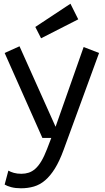

<svg xmlns="http://www.w3.org/2000/svg" viewBox="-20 -781 563 1033"><path d="M93 232Q63 232 40.5 226Q18 220 5 212L25 137Q37 144 54.5 149Q72 154 95 154Q116 154 134.5 148Q153 142 170 127Q187 112 202.5 86Q218 60 233 21L256 -39H208L5 -496L85 -532L279 -99L430 -528L513 -496L322 26Q300 86 275.5 125.5Q251 165 223 189Q195 213 162.5 222.5Q130 232 93 232ZM170 -636 359 -761 401 -677 201 -575Z"/></svg>

Font: ABeeZee
Style: Regular
Weight: 400
Designer: Anja Meiners
Foundry: Anja Meiners
Version: Version 1.001